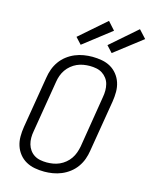

<svg xmlns="http://www.w3.org/2000/svg" viewBox="-141 -1070 921 1168"><g transform="rotate(15 319.0 -486.0)"><path d="M253 8Q222 8 192.5 2.5Q163 -3 138 -17Q113 -31 95 -53.5Q77 -76 68 -103.5Q59 -131 59 -161.5Q59 -192 64 -223L118 -548Q122 -575 131.5 -601.5Q141 -628 158 -652Q175 -676 198.5 -694Q222 -712 248.5 -723Q275 -734 302.5 -738.5Q330 -743 357 -743Q387 -743 417 -737.5Q447 -732 471.5 -718Q496 -704 514 -681.5Q532 -659 541 -631.5Q550 -604 550 -573.5Q550 -543 545 -512L491 -187Q487 -160 477.5 -133.5Q468 -107 451 -83Q434 -59 410.5 -41Q387 -23 360.5 -12Q334 -1 306.5 3.5Q279 8 253 8ZM253 -50Q273 -50 293.5 -53.5Q314 -57 333 -65.5Q352 -74 369 -88Q386 -102 398 -119.5Q410 -137 417 -156.5Q424 -176 428 -196L481 -522Q485 -543 485 -564Q485 -585 480 -604.5Q475 -624 463 -640Q451 -656 434.5 -666.5Q418 -677 397.5 -681Q377 -685 356 -685Q336 -685 315.5 -681.5Q295 -678 276 -669.5Q257 -661 240 -647Q223 -633 211 -615.5Q199 -598 192 -578.5Q185 -559 182 -539L128 -213Q124 -192 124 -171Q124 -150 129.5 -130.5Q135 -111 146.5 -95Q158 -79 174.5 -68.5Q191 -58 211.5 -54Q232 -50 253 -50ZM463 -795 426 -835 592 -980 638 -930ZM268 -795 231 -835 397 -980 442 -930Z"/></g></svg>

Font: Iosevka SS04 Lt Ex Obl
Style: Regular
Weight: 300
Width: 7
Italic angle: -9°
Monospace: yes
Designer: Belleve Invis
Foundry: Belleve Invis
Version: Version 19.0.0; ttfautohint (v1.8.4)